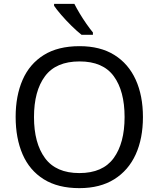

<svg xmlns="http://www.w3.org/2000/svg" viewBox="-20 -964 821 994"><path d="M720 -358Q720 -247 682.5 -164.5Q645 -82 571.5 -36Q498 10 391 10Q280 10 206.5 -36Q133 -82 97 -165Q61 -248 61 -359Q61 -468 97 -550.5Q133 -633 206.5 -679Q280 -725 392 -725Q499 -725 572 -679.5Q645 -634 682.5 -551.5Q720 -469 720 -358ZM156 -358Q156 -223 213 -145.5Q270 -68 391 -68Q512 -68 568.5 -145.5Q625 -223 625 -358Q625 -493 569 -569.5Q513 -646 392 -646Q270 -646 213 -569.5Q156 -493 156 -358ZM365 -944Q376 -922 392.5 -894.5Q409 -867 427.5 -840.5Q446 -814 461 -796V-784H402Q379 -802 350 -830.5Q321 -859 296.5 -887.5Q272 -916 260 -934V-944Z"/></svg>

Font: BC Sans
Style: Regular
Weight: 400
Designer: Monotype Design Team
Province of B.C.
Foundry: Monotype Imaging Inc.
Version: Version 2.000;GOOG;noto-source:20170915:90ef993387c0